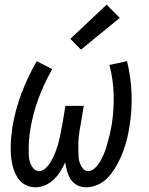

<svg xmlns="http://www.w3.org/2000/svg" viewBox="-20 -788 634 816"><path d="M132 8Q112 8 94 0.5Q76 -7 64 -21Q52 -35 44 -53Q36 -71 32 -90Q28 -109 26.5 -128.5Q25 -148 25.5 -168.5Q26 -189 28 -209Q30 -229 33 -250Q45 -321 71.5 -391.5Q98 -462 136 -528L202 -494Q167 -433 143.5 -369Q120 -305 109 -239Q107 -227 105.5 -214Q104 -201 103 -188Q102 -175 102 -162.5Q102 -150 102 -137.5Q102 -125 104 -113Q106 -101 111 -89.5Q116 -78 124.5 -69.5Q133 -61 146 -61Q160 -61 172 -71.5Q184 -82 192 -94.5Q200 -107 206.5 -120.5Q213 -134 218 -148Q223 -162 227 -176Q231 -190 234 -204Q237 -218 239.5 -232Q242 -246 245 -260L258 -338H336L323 -260Q320 -246 318 -232Q316 -218 314.5 -204Q313 -190 313 -176Q313 -162 313 -148Q313 -134 314 -120.5Q315 -107 319.5 -94.5Q324 -82 332.5 -71.5Q341 -61 355 -61Q369 -61 381 -71.5Q393 -82 401 -94.5Q409 -107 415.5 -120.5Q422 -134 427 -148Q432 -162 435.5 -175.5Q439 -189 443 -203Q447 -217 449.5 -231Q452 -245 455 -259Q465 -324 463 -388Q461 -452 445 -512L520 -528Q536 -462 539 -391.5Q542 -321 530 -250Q527 -229 522.5 -209Q518 -189 511.5 -168.5Q505 -148 497 -128.5Q489 -109 478.5 -90Q468 -71 455 -53Q442 -35 425 -21Q408 -7 387 0.5Q366 8 346 8Q325 8 308 -1Q291 -10 281 -25.5Q271 -41 265.5 -59.5Q260 -78 257 -98Q248 -78 236.5 -59.5Q225 -41 209 -25.5Q193 -10 172.5 -1Q152 8 132 8ZM324 -577 279 -623 433 -768 489 -712Z"/></svg>

Font: Iosevka QP
Style: Italic
Weight: 400
Italic angle: -9°
Designer: Belleve Invis
Foundry: Belleve Invis
Version: Version 20.0.0; ttfautohint (v1.8.4)